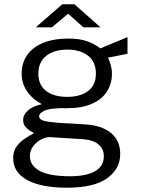

<svg xmlns="http://www.w3.org/2000/svg" viewBox="-20 -705 659 896"><path d="M292.5 171Q175 171 108.2 135.8Q41.5 100.5 41.5 32.5Q41.5 4 54.2 -16.2Q67 -36.5 84.8 -50Q102.5 -63.5 118 -71.8Q133.5 -80 138.5 -84Q129.5 -89.5 117.5 -96.8Q105.5 -104 96.8 -115.8Q88 -127.5 88 -146Q88 -169.5 110 -189.2Q132 -209 175.5 -219Q131.5 -242 106.2 -279.2Q81 -316.5 81 -361Q81 -411 106.8 -448Q132.5 -485 181.5 -505Q230.5 -525 300.5 -525Q350 -525 384.5 -513.2Q419 -501.5 448.5 -479Q456 -482.5 472.8 -489.5Q489.5 -496.5 510 -504.8Q530.5 -513 548.2 -520.5Q566 -528 575 -532V-454L484 -436Q492.5 -419 497.5 -399.2Q502.5 -379.5 502.5 -361.5Q502.5 -315.5 479.5 -278.8Q456.5 -242 409.8 -221Q363 -200 292 -200Q287 -200 279.5 -200Q272 -200 266.5 -200.5Q207 -199 184.8 -187.2Q162.5 -175.5 162.5 -162.5Q162.5 -147.5 185 -141.2Q207.5 -135 263.5 -131Q284 -130 312.8 -128.5Q341.5 -127 377 -124.5Q454.5 -120 497.8 -84.5Q541 -49 541 13.5Q541 83 479.8 127Q418.5 171 292.5 171ZM307 117.5Q381.5 117.5 423 94.2Q464.5 71 464.5 23.5Q464.5 -9.5 440 -30.8Q415.5 -52 366 -55.5L213.5 -65Q195 -66 173 -54.8Q151 -43.5 135.2 -23Q119.5 -2.5 119.5 23.5Q119.5 67.5 165.2 92.5Q211 117.5 307 117.5ZM294.5 -253Q354 -253 390.8 -280Q427.5 -307 427.5 -361Q427.5 -416.5 390.8 -445Q354 -473.5 294.5 -473.5Q233.5 -473.5 196.2 -444.8Q159 -416 159 -361Q159 -309.5 194.2 -281.2Q229.5 -253 294.5 -253ZM369 -577.5 298 -641 222 -577.5H147L270.5 -685H327.5L449 -577.5Z"/></svg>

Font: Public Sans Thin Light
Style: Regular
Weight: 300
Version: Version 1.007